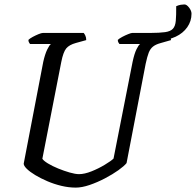

<svg xmlns="http://www.w3.org/2000/svg" viewBox="-20 -854 892 874"><path d="M324.9 0Q293 0 259.8 -7.9Q226.6 -15.8 196 -28.9Q165.3 -42.1 140.9 -56.7Q116.5 -71.4 102.3 -85.2Q88.1 -99 87.9 -109L177 -573Q184.8 -607.5 194.9 -628.4Q205.1 -649.4 211.9 -653.6H116.8Q115 -655.6 112.2 -660.5Q109.3 -665.4 109.3 -672.4Q115.8 -678.9 129.1 -686.1Q142.4 -693.2 155.6 -698.6Q168.9 -704 174.9 -704H361Q364.5 -700.2 368.6 -691.7Q372.7 -683.1 372.5 -671.4L325.6 -658.4Q295.1 -650.1 281.4 -633.5Q267.8 -616.8 259 -572.1L172.8 -131.3Q178.5 -122 198.2 -110Q217.9 -98 244.8 -87Q271.7 -76 297.2 -68.7Q322.7 -61.3 339.9 -61.3Q364.4 -61.3 396.5 -74Q428.6 -86.8 457 -104Q485.4 -121.1 496.8 -132.1L583.7 -573Q591.7 -610.3 601.4 -629.8Q611 -649.4 617.8 -653.6H523.8Q522 -655.6 519.1 -660.5Q516.2 -665.4 516.2 -672.4Q523.2 -679.1 536.9 -686.3Q550.5 -693.5 563.7 -698.7Q576.9 -704 581.6 -704H747.5Q750.3 -700 754.3 -691.8Q758.3 -683.6 758.3 -671.4L709.4 -657.4Q688.5 -651.6 676.3 -641.8Q664 -632 657 -614.2Q650 -596.3 643 -563.3L556.1 -111.6Q545.7 -98.4 519.1 -79.3Q492.5 -60.3 457.7 -42.1Q422.9 -23.9 387.8 -11.9Q352.7 0 324.9 0ZM703.4 -671.1Q695.1 -671.1 683.1 -673.4Q671.1 -675.7 661.6 -680.5L662.6 -704Q707.1 -704.2 731.6 -707.7Q756.1 -711.2 767.1 -723.1Q778.1 -735 780.2 -759.4Q782.4 -783.8 782.1 -825.8Q793.6 -830.8 802.9 -832.3Q812.1 -833.8 819.5 -833.8Q829.8 -833.8 840.8 -819.3Q851.8 -804.8 851.8 -791.5Q851.8 -757.8 832.5 -730.2Q813.2 -702.7 779.6 -686.9Q745.9 -671.1 703.4 -671.1Z"/></svg>

Font: Texturina Medium
Style: Italic
Weight: 500
Italic angle: -11°
Designer: Guillermo Torres Carreño
Foundry: Omnibus-Type
Version: Version 1.002